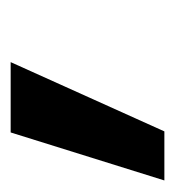

<svg xmlns="http://www.w3.org/2000/svg" viewBox="-36 -144 315 344"><g transform="rotate(-90 121.0 27.5)"><path d="M-30.8 165 55.2 -110.4H181.2L57.1 165Z"/></g></svg>

Font: Inter 24pt SemiBold
Style: Italic
Weight: 600
Italic angle: -9.3988°
Designer: Rasmus Andersson
Foundry: rsms
Version: Version 4.001;git-66647c0bb